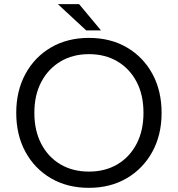

<svg xmlns="http://www.w3.org/2000/svg" viewBox="-20 -892 854 922"><path d="M407 10Q303 10 224.5 -36Q146 -82 102 -163Q58 -244 58 -350Q58 -456 102.5 -537.5Q147 -619 225.5 -664.5Q304 -710 407 -710Q511 -710 589.5 -664Q668 -618 712 -537Q756 -456 756 -350Q756 -244 711.5 -163Q667 -82 588.5 -36Q510 10 407 10ZM407 -68Q485 -68 544 -103Q603 -138 636 -201.5Q669 -265 669 -350Q669 -436 636 -499Q603 -562 544 -597Q485 -632 407 -632Q330 -632 271 -597Q212 -562 178.5 -499Q145 -436 145 -350Q145 -265 178 -201.5Q211 -138 270 -103Q329 -68 407 -68ZM465 -746H394L258 -872H360Z"/></svg>

Font: REM Medium Light
Style: Regular
Weight: 300
Version: Version 1.005;gftools[0.9.28]